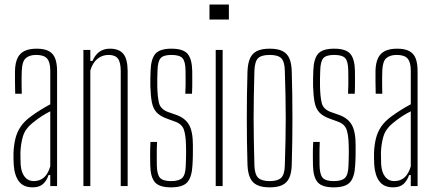

<svg xmlns="http://www.w3.org/2000/svg" viewBox="-20 -820 1917 846"><path d="M123.5 5.5Q83 5.5 63.2 -21Q43.5 -47.5 40.5 -94Q40 -108.5 39.5 -121.5Q39 -134.5 39.5 -148Q41 -180.5 47.8 -208.8Q54.5 -237 70.8 -261.5Q87 -286 117.5 -308Q136 -321.5 157.8 -335.2Q179.5 -349 201.5 -360.5V-509Q201.5 -546 187.5 -562Q173.5 -578 139.5 -578Q110 -578 93.8 -563.8Q77.5 -549.5 76 -509Q75.5 -495.5 75.2 -478.2Q75 -461 75.2 -442.5Q75.5 -424 76 -407H47Q46.5 -432 46 -459.2Q45.5 -486.5 46 -508Q47 -542.5 57.2 -564Q67.5 -585.5 88.2 -595.5Q109 -605.5 141.5 -605.5Q175 -605.5 194.8 -595Q214.5 -584.5 223 -562.8Q231.5 -541 231.5 -506V0H201.5V-48.5H194Q186 -24.5 169.8 -9.5Q153.5 5.5 123.5 5.5ZM128 -22Q156 -22 174 -38.2Q192 -54.5 201.5 -87V-329.5Q184.5 -321 166 -309.5Q147.5 -298 120.5 -276Q90.5 -251 81 -218.8Q71.5 -186.5 70 -148Q70 -139.5 70.2 -124.8Q70.5 -110 71 -95Q73.5 -60 88.8 -41Q104 -22 128 -22Z M347.5 0V-600H378V-551.5H387.5Q398.5 -577.5 417.5 -591.5Q436.5 -605.5 464 -605.5Q504.5 -605.5 523.2 -583Q542 -560.5 542.5 -508V0H512V-509Q511.5 -546.5 499.2 -562.2Q487 -578 458.5 -578Q430 -578 409 -560.5Q388 -543 378 -509.5V0Z M733.5 5.5Q682 5.5 662.5 -17.2Q643 -40 642 -92Q641.5 -113.5 641.5 -139Q641.5 -164.5 643 -194.5H672Q670.5 -163.5 670.8 -138.2Q671 -113 671 -90.5Q672 -50.5 685.2 -36.2Q698.5 -22 733.5 -22Q769 -22 783.2 -36.2Q797.5 -50.5 798.5 -90.5Q799 -106 799.5 -121.5Q800 -137 800 -151.5Q800 -166 799.5 -179.5Q798.5 -226 789.8 -249.8Q781 -273.5 752 -284L715 -297.5Q685 -308.5 670 -324.8Q655 -341 649.5 -368Q644 -395 642.5 -439Q642 -457.5 642.5 -473Q643 -488.5 643.5 -507Q645 -560 664.5 -582.8Q684 -605.5 735.5 -605.5Q787 -605.5 806.5 -582.8Q826 -560 827 -507.5Q827 -487 827.2 -462Q827.5 -437 826 -407H796.5Q797.5 -427 797.8 -444.8Q798 -462.5 797.8 -478.8Q797.5 -495 797.5 -509Q797 -549.5 784 -563.8Q771 -578 735.5 -578Q700.5 -578 687.8 -563.8Q675 -549.5 674 -509Q673.5 -489 673 -473.2Q672.5 -457.5 673 -439.5Q674 -394 680.5 -366.8Q687 -339.5 719 -327L756 -314Q795 -300.5 812.5 -270.8Q830 -241 830 -180Q830 -160 829.8 -136Q829.5 -112 828 -91.5Q825.5 -40 805.5 -17.2Q785.5 5.5 733.5 5.5Z M903 -734V-800H988.5V-734ZM930.5 0V-600H961V0Z M1168.5 5.5Q1133.5 5.5 1112.5 -4.8Q1091.5 -15 1081.8 -36.8Q1072 -58.5 1070.5 -93.5Q1069 -144 1068.2 -195.8Q1067.5 -247.5 1067.5 -299.5Q1067.5 -351.5 1068.2 -403.2Q1069 -455 1070.5 -505.5Q1072 -541.5 1081.8 -563.2Q1091.5 -585 1112.5 -595.2Q1133.5 -605.5 1168.5 -605.5Q1203.5 -605.5 1224.2 -595.2Q1245 -585 1254.8 -563.2Q1264.5 -541.5 1265.5 -505.5Q1267 -455 1267.8 -403.2Q1268.5 -351.5 1268.5 -299.8Q1268.5 -248 1267.8 -196.2Q1267 -144.5 1265.5 -93.5Q1264.5 -58.5 1254.8 -36.8Q1245 -15 1224.2 -4.8Q1203.5 5.5 1168.5 5.5ZM1168.5 -22Q1203.5 -22 1218.8 -36.5Q1234 -51 1235 -90.5Q1237 -151.5 1238 -202Q1239 -252.5 1239 -299.8Q1239 -347 1238 -397.2Q1237 -447.5 1235 -508.5Q1234 -549 1219.2 -563.5Q1204.5 -578 1168.5 -578Q1132 -578 1117.2 -563.5Q1102.5 -549 1101 -508.5Q1099.5 -447.5 1098.5 -397.2Q1097.5 -347 1097.5 -299.8Q1097.5 -252.5 1098.5 -202Q1099.5 -151.5 1101 -90.5Q1102.5 -51 1117.8 -36.5Q1133 -22 1168.5 -22Z M1450.5 5.5Q1399 5.5 1379.5 -17.2Q1360 -40 1359 -92Q1358.5 -113.5 1358.5 -139Q1358.5 -164.5 1360 -194.5H1389Q1387.5 -163.5 1387.8 -138.2Q1388 -113 1388 -90.5Q1389 -50.5 1402.2 -36.2Q1415.5 -22 1450.5 -22Q1486 -22 1500.2 -36.2Q1514.5 -50.5 1515.5 -90.5Q1516 -106 1516.5 -121.5Q1517 -137 1517 -151.5Q1517 -166 1516.5 -179.5Q1515.5 -226 1506.8 -249.8Q1498 -273.5 1469 -284L1432 -297.5Q1402 -308.5 1387 -324.8Q1372 -341 1366.5 -368Q1361 -395 1359.5 -439Q1359 -457.5 1359.5 -473Q1360 -488.5 1360.5 -507Q1362 -560 1381.5 -582.8Q1401 -605.5 1452.5 -605.5Q1504 -605.5 1523.5 -582.8Q1543 -560 1544 -507.5Q1544 -487 1544.2 -462Q1544.5 -437 1543 -407H1513.5Q1514.5 -427 1514.8 -444.8Q1515 -462.5 1514.8 -478.8Q1514.5 -495 1514.5 -509Q1514 -549.5 1501 -563.8Q1488 -578 1452.5 -578Q1417.5 -578 1404.8 -563.8Q1392 -549.5 1391 -509Q1390.5 -489 1390 -473.2Q1389.5 -457.5 1390 -439.5Q1391 -394 1397.5 -366.8Q1404 -339.5 1436 -327L1473 -314Q1512 -300.5 1529.5 -270.8Q1547 -241 1547 -180Q1547 -160 1546.8 -136Q1546.5 -112 1545 -91.5Q1542.5 -40 1522.5 -17.2Q1502.5 5.5 1450.5 5.5Z M1712 5.5Q1671.5 5.5 1651.8 -21Q1632 -47.5 1629 -94Q1628.5 -108.5 1628 -121.5Q1627.5 -134.5 1628 -148Q1629.5 -180.5 1636.2 -208.8Q1643 -237 1659.2 -261.5Q1675.5 -286 1706 -308Q1724.5 -321.5 1746.2 -335.2Q1768 -349 1790 -360.5V-509Q1790 -546 1776 -562Q1762 -578 1728 -578Q1698.5 -578 1682.2 -563.8Q1666 -549.5 1664.5 -509Q1664 -495.5 1663.8 -478.2Q1663.5 -461 1663.8 -442.5Q1664 -424 1664.5 -407H1635.5Q1635 -432 1634.5 -459.2Q1634 -486.5 1634.5 -508Q1635.5 -542.5 1645.8 -564Q1656 -585.5 1676.8 -595.5Q1697.5 -605.5 1730 -605.5Q1763.5 -605.5 1783.2 -595Q1803 -584.5 1811.5 -562.8Q1820 -541 1820 -506V0H1790V-48.5H1782.5Q1774.5 -24.5 1758.2 -9.5Q1742 5.5 1712 5.5ZM1716.5 -22Q1744.5 -22 1762.5 -38.2Q1780.5 -54.5 1790 -87V-329.5Q1773 -321 1754.5 -309.5Q1736 -298 1709 -276Q1679 -251 1669.5 -218.8Q1660 -186.5 1658.5 -148Q1658.5 -139.5 1658.8 -124.8Q1659 -110 1659.5 -95Q1662 -60 1677.2 -41Q1692.5 -22 1716.5 -22Z"/></svg>

Font: Big Shoulders Display ExtraLight
Style: Regular
Weight: 250
Designer: Patric King
Foundry: XO Type Co
Version: Version 2.002